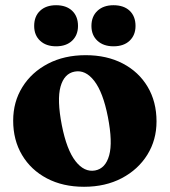

<svg xmlns="http://www.w3.org/2000/svg" viewBox="-20 -703 651 736"><path d="M308.5 -491.5Q389.5 -491.5 450.8 -459.5Q512 -427.5 546 -370.2Q580 -313 580 -237.5Q580 -166.5 544.8 -109.8Q509.5 -53 446.8 -20Q384 13 302 13Q221 13 159.8 -19.2Q98.5 -51.5 64.5 -108.8Q30.5 -166 30.5 -240.5Q30.5 -312.5 65.8 -369.2Q101 -426 163.8 -458.8Q226.5 -491.5 308.5 -491.5ZM344.5 -49.5Q384.5 -57 398.5 -107.5Q412.5 -158 393.5 -255Q375 -349.5 341.2 -393Q307.5 -436.5 266 -428.5Q226 -421 212 -370.8Q198 -320.5 217 -223Q235.5 -129 269.2 -85.5Q303 -42 344.5 -49.5ZM195 -525.5Q156.5 -525.5 133.8 -546.8Q111 -568 111 -603.5Q111 -640.5 133.8 -661.8Q156.5 -683 195 -683Q234 -683 256.5 -661.8Q279 -640.5 279 -603.5Q279 -568.5 256.5 -547Q234 -525.5 195 -525.5ZM415 -525.5Q376.5 -525.5 353.5 -546.8Q330.5 -568 330.5 -603.5Q330.5 -640 353.5 -661.5Q376.5 -683 415 -683Q454.5 -683 477 -661.8Q499.5 -640.5 499.5 -603.5Q499.5 -568.5 477 -547Q454.5 -525.5 415 -525.5Z"/></svg>

Font: Fraunces 9pt S000
Style: Bold
Weight: 700
Version: Version 1.000; ttfautohint (v1.8.3)